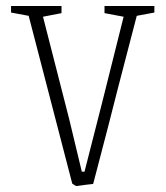

<svg xmlns="http://www.w3.org/2000/svg" viewBox="-20 -614 556 643"><path d="M222 1 76 -561 17 -572V-594H186V-570L124 -558L212 -214L254 -39H263Q317 -248 394 -558L330 -570V-594H497V-572L438 -561Q426 -514 374 -315Q354 -234 292 2L266 5L237 9Q233 9 222 1Z"/></svg>

Font: Grenze ExtraLight
Style: Regular
Weight: 275
Designer: Renata Polastri
Foundry: Omnibus-Type
Version: Version 1.002; ttfautohint (v1.8)